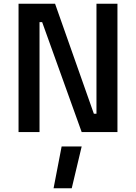

<svg xmlns="http://www.w3.org/2000/svg" viewBox="-20 -705 726 1025"><path d="M79 -685H274L481 -98H495V-685H607V0H416L205 -587H191V0H79ZM309 77H416L363 300H266Z"/></svg>

Font: Cairo SemiBold
Style: Regular
Weight: 600
Designer: Mohamed Gaber, Accademia di Belle Arti di Urbino and others
Foundry: Kief Type Foundry, Accademia di Belle Arti di Urbino and others
Version: Version 3.011